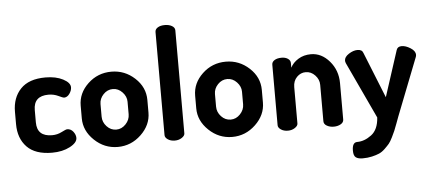

<svg xmlns="http://www.w3.org/2000/svg" viewBox="-59 -888 2783 1245"><g transform="rotate(-5 1332.5 -265.5)"><path d="M251 9Q142 9 88 -47Q34 -103 34 -196V-276Q34 -368 88 -424.5Q142 -481 250 -481Q318 -481 364 -457Q410 -433 410 -403Q410 -382 395 -361Q380 -340 359 -340Q353 -340 323.5 -354Q294 -368 260 -368Q163 -368 163 -276V-196Q163 -104 261 -104Q295 -104 324 -119Q353 -134 361 -134Q385 -134 400.5 -114Q416 -94 416 -73Q416 -42 367.5 -16.5Q319 9 251 9Z M679 -481Q766 -481 831 -421Q896 -361 896 -278V-196Q896 -115 831 -53Q766 9 679 9Q592 9 527 -53Q462 -115 462 -196V-278Q462 -360 526 -420.5Q590 -481 679 -481ZM767 -196V-278Q767 -312 740.5 -340Q714 -368 679 -368Q643 -368 617 -340.5Q591 -313 591 -278V-196Q591 -160 617 -132Q643 -104 679 -104Q714 -104 740.5 -132Q767 -160 767 -196Z M1051 -752Q1078 -752 1097 -741Q1116 -730 1116 -712V-41Q1116 -26 1096.5 -13Q1077 0 1051 0Q1024 0 1005.5 -12.5Q987 -25 987 -41V-712Q987 -730 1004.5 -741Q1022 -752 1051 -752Z M1424 -481Q1511 -481 1576 -421Q1641 -361 1641 -278V-196Q1641 -115 1576 -53Q1511 9 1424 9Q1337 9 1272 -53Q1207 -115 1207 -196V-278Q1207 -360 1271 -420.5Q1335 -481 1424 -481ZM1512 -196V-278Q1512 -312 1485.5 -340Q1459 -368 1424 -368Q1388 -368 1362 -340.5Q1336 -313 1336 -278V-196Q1336 -160 1362 -132Q1388 -104 1424 -104Q1459 -104 1485.5 -132Q1512 -160 1512 -196Z M1852 -278V-41Q1852 -26 1832.5 -13Q1813 0 1787 0Q1760 0 1741.5 -12.5Q1723 -25 1723 -41V-435Q1723 -453 1740.5 -464Q1758 -475 1787 -475Q1811 -475 1827.5 -464Q1844 -453 1844 -435V-405Q1860 -437 1895.5 -459Q1931 -481 1978 -481Q2047 -481 2098.5 -421Q2150 -361 2150 -278V-41Q2150 -22 2130.5 -11Q2111 0 2085 0Q2060 0 2040.5 -11Q2021 -22 2021 -41V-278Q2021 -313 1995 -340.5Q1969 -368 1934 -368Q1901 -368 1876.5 -343Q1852 -318 1852 -278Z M2371 -35 2199 -403Q2195 -413 2195 -420Q2195 -444 2224.5 -463Q2254 -482 2281 -482Q2311 -482 2318 -460L2438 -161L2535 -460Q2542 -482 2569 -482Q2595 -482 2626 -462.5Q2657 -443 2657 -418Q2657 -410 2654 -403L2508 -30Q2504 -19 2491.5 14.5Q2479 48 2473.5 61Q2468 74 2454.5 101.5Q2441 129 2430.5 141.5Q2420 154 2401 172.5Q2382 191 2362.5 199.5Q2343 208 2315 214.5Q2287 221 2254 221Q2225 221 2210 210Q2195 199 2195 166Q2195 112 2228 112Q2275 112 2320.5 78Q2366 44 2371 -35Z"/></g></svg>

Font: Dosis
Style: Bold
Weight: 700
Designer: Edgar Tolentino, Pablo Impallari, Igino Marini
Foundry: Edgar Tolentino, Pablo Impallari, Igino Marini
Version: Version 1.007